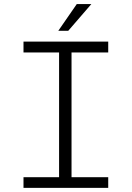

<svg xmlns="http://www.w3.org/2000/svg" viewBox="-20 -913 640 933"><path d="M94.2 -710.9H505.9V-658.2H327.6V-51.8H505.9V0H94.2V-51.8H267.1V-658.2H94.2ZM353 -893.1H423.8L311.5 -763.2H263.2Z"/></svg>

Font: Roboto Mono Light
Style: Regular
Weight: 300
Designer: Google
Version: Version 2.000985; 2015; ttfautohint (v1.3)